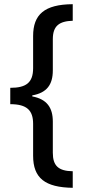

<svg xmlns="http://www.w3.org/2000/svg" viewBox="-20 -736 405 916"><path d="M327 160V81C259 80 232 55 232 -7V-156C232 -222 204 -263 134 -276V-281C203 -293 232 -332 232 -400V-549C232 -613 263 -635 327 -637V-716C192 -715 138 -667 138 -564V-411C138 -341 104 -317 29 -317V-239C109 -239 138 -209 138 -145V7C138 114 195 158 327 160Z"/></svg>

Font: Noto Sans Gujarati UI Condensed Medium
Style: Regular
Weight: 500
Width: 3
Designer: Jelle Bosma - Monotype Design Team, Universal Thirst
Foundry: Monotype Imaging Inc.
Version: Version 2.106